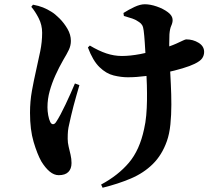

<svg xmlns="http://www.w3.org/2000/svg" viewBox="-20 -802 1040 902"><path d="M455 65Q535 22 585.5 -37.5Q636 -97 657 -196Q664 -226 667 -260Q670 -294 670.5 -329.5Q671 -365 670 -402Q669 -439 667 -475Q666 -506 664 -539Q662 -572 660 -603.5Q658 -635 655 -658Q653 -675 648 -683.5Q643 -692 634 -698Q619 -709 601.5 -715Q584 -721 562 -727L560 -741Q585 -757 612 -769.5Q639 -782 660 -782Q686 -782 716.5 -771.5Q747 -761 769 -744.5Q791 -728 791 -708Q791 -695 784.5 -681Q778 -667 776 -641Q775 -621 775 -594.5Q775 -568 776 -542.5Q777 -517 778 -497Q780 -456 782.5 -407.5Q785 -359 785 -310.5Q785 -262 780.5 -217.5Q776 -173 764 -139Q741 -74 698 -31.5Q655 11 595 36.5Q535 62 462 80ZM256 21Q234 21 213.5 4Q193 -13 174 -44Q155 -78 138 -135Q121 -192 121 -272Q121 -326 130 -375.5Q139 -425 149.5 -471Q160 -517 169 -561Q178 -605 178 -648Q178 -685 161.5 -717Q145 -749 127 -770L135 -780Q162 -775 182 -767Q202 -759 221 -747Q238 -737 259.5 -715.5Q281 -694 297 -666.5Q313 -639 313 -610Q313 -588 303.5 -568Q294 -548 277 -520Q257 -485 240.5 -448.5Q224 -412 213.5 -374.5Q203 -337 203 -298Q203 -280 206.5 -260.5Q210 -241 216 -229Q221 -219 228.5 -218.5Q236 -218 243 -228Q253 -243 264.5 -264.5Q276 -286 288 -311.5Q300 -337 311.5 -362.5Q323 -388 332 -410L353 -402Q346 -378 339 -353.5Q332 -329 325.5 -304.5Q319 -280 314 -258Q309 -236 305 -218Q301 -202 299.5 -187.5Q298 -173 298 -150Q298 -132 302.5 -113Q307 -94 311.5 -75Q316 -56 316 -36Q316 -9 301 6Q286 21 256 21ZM580 -439Q549 -439 514 -447.5Q479 -456 447.5 -486.5Q416 -517 393 -579L402 -588Q444 -563 480 -551Q516 -539 553 -539Q591 -539 639 -548Q687 -557 733 -570.5Q779 -584 808 -597Q832 -608 841.5 -612.5Q851 -617 855 -617Q887 -617 913 -601Q939 -585 939 -558Q939 -542 930 -528.5Q921 -515 894 -502Q874 -492 837.5 -481Q801 -470 756.5 -460.5Q712 -451 666.5 -445Q621 -439 580 -439Z"/></svg>

Font: Noto Serif JP ExtraBold
Style: Regular
Weight: 800
Designer: Ryoko NISHIZUKA 西塚涼子 (kana & ideographs); Frank Grießhammer (Latin, Greek & Cyrillic); Wenlong ZHANG 张文龙 (bopomofo); San
Foundry: Adobe
Version: Version 2.003-H1;hotconv 1.1.1;makeotfexe 2.6.0